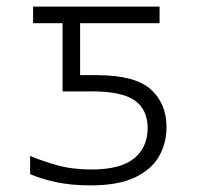

<svg xmlns="http://www.w3.org/2000/svg" viewBox="-20 -552 603 580"><path d="M254 8Q194 8 148.5 -2Q103 -12 71 -26V-81Q109 -65 154 -52.5Q199 -40 256 -40Q344 -40 385 -73.5Q426 -107 426 -165Q426 -221 387 -248.5Q348 -276 257 -276H169V-482H80V-532H462V-482H222V-325H271Q388 -325 435.5 -282Q483 -239 483 -168Q483 -120 460.5 -80Q438 -40 387.5 -16Q337 8 254 8Z"/></svg>

Font: Noto Sans Mono SemiCondensed Light
Style: Regular
Weight: 300
Width: 4
Designer: Monotype Design Team
Foundry: Monotype Imaging Inc.
Version: Version 2.014; ttfautohint (v1.8.4.7-5d5b)